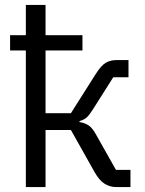

<svg xmlns="http://www.w3.org/2000/svg" viewBox="-20 -760 590 780"><path d="M85 0V-555H21V-617H85V-740H165V-617H315V-555H165V-300H268L368 -458Q391 -494 409.5 -505Q428 -516 455 -516H502V-446H440L359 -318Q343 -293 333 -283.5Q323 -274 303 -268V-264Q324 -261 340 -250.5Q356 -240 372 -210L451 -70H510V0H452Q427 0 405 -13.5Q383 -27 363 -63L268 -232H165V0Z"/></svg>

Font: IBM Plex Sans Var
Style: Regular
Weight: 400
Designer: Mike Abbink, Paul van der Laan, Pieter van Rosmalen
Foundry: Bold Monday
Version: Version 3.000